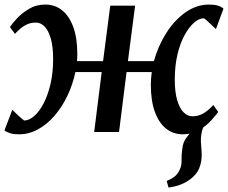

<svg xmlns="http://www.w3.org/2000/svg" viewBox="-28 -579 1000 842"><path d="M711 243.5 703 214.5Q725.5 205 738.8 194.2Q752 183.5 759.5 166.5Q769 148.5 768.2 123.8Q767.5 99 771.5 73.5Q774 44.5 790 24.5Q806 4.5 817 -10.5L882 -49Q864.5 -28.5 858.5 -6.8Q852.5 15 853 42Q853.5 55 855 70.8Q856.5 86.5 856.5 101Q856.5 133 845.2 159.8Q834 186.5 806.5 207Q788 221 765.2 230Q742.5 239 711 243.5ZM55.5 10Q32.5 10 17.2 5.5Q2 1 -8.5 -7L26 -97.5Q29 -94.5 36 -87.8Q43 -81 51.2 -73.2Q59.5 -65.5 66.8 -59.2Q74 -53 78 -50.5Q99 -50.5 121.2 -69.5Q143.5 -88.5 162.5 -124.2Q181.5 -160 193.2 -209.5Q205 -259 205 -319Q205 -374 194.8 -409.8Q184.5 -445.5 167.5 -462.8Q150.5 -480 129 -480Q102.5 -480 81.2 -467.5Q60 -455 37.5 -430.5L15.5 -460.5Q24.5 -474.5 46 -497.8Q67.5 -521 99 -540Q130.5 -559 170.5 -559Q213 -559 244.5 -533.8Q276 -508.5 293.5 -460.2Q311 -412 311 -342.5Q311 -334.5 310.8 -326.5Q310.5 -318.5 309.5 -311H424L455.5 -554H564.5L533 -311H647Q665 -377 700.8 -433.5Q736.5 -490 785 -524.5Q833.5 -559 889 -559Q911.5 -559 926.8 -554.5Q942 -550 952 -541L919 -451.5Q915.5 -454.5 908.5 -461.2Q901.5 -468 893.2 -475.8Q885 -483.5 878 -489.8Q871 -496 866.5 -499Q845.5 -499 823.2 -479.8Q801 -460.5 781.5 -425Q762 -389.5 750.2 -340Q738.5 -290.5 738.5 -230Q738.5 -175.5 749 -139.8Q759.5 -104 777 -86.5Q794.5 -69 815.5 -69Q842 -69 863.5 -81.5Q885 -94 907.5 -118.5L929 -88Q919.5 -74.5 898.2 -51Q877 -27.5 845.5 -8.8Q814 10 774 10Q731.5 10 700 -15.2Q668.5 -40.5 651 -89Q633.5 -137.5 633.5 -206.5Q633.5 -220 634.5 -234.5Q635.5 -249 637.5 -263H527L494 0H385L418 -263H302.5Q291.5 -209.5 268.2 -160.2Q245 -111 212.2 -72.8Q179.5 -34.5 139.5 -12.2Q99.5 10 55.5 10Z"/></svg>

Font: Merriweather 20pt Medium
Style: Italic
Weight: 500
Italic angle: -7.8°
Version: Version 2.101